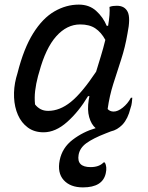

<svg xmlns="http://www.w3.org/2000/svg" viewBox="-20 -563 640 833"><path d="M322 -543Q367 -543 397 -516Q427 -489 443 -451H449Q458 -504 455 -533Q463 -536 470.5 -537Q478 -538 487 -538Q521 -538 534 -511.5Q547 -485 533 -417Q523 -358 505.5 -304.5Q488 -251 471.5 -199Q455 -147 447 -90Q457 -79 473 -79Q491 -79 512.5 -96Q534 -113 548 -139H554Q553 -129 552 -118Q551 -107 546 -93Q535 -48 512 -23Q489 1 461 7Q454 10 438 16Q384 37 355 58Q326 79 321 109Q312 162 373 162Q410 162 429 142H435Q445 161 439 188Q426 250 340 250Q285 250 256.5 218.5Q228 187 239 132Q250 78 295 43.5Q340 9 395 -7Q376 -23 367 -54.5Q358 -86 365 -130Q366 -138 368 -146H362Q322 -79 271.5 -34Q221 11 169 11Q129 11 101 -9.5Q73 -30 58 -64Q43 -98 41 -140Q39 -182 50 -225L56 -246Q83 -353 124 -418.5Q165 -484 216 -513.5Q267 -543 322 -543ZM132 -110Q142 -97 156 -89.5Q170 -82 189 -82Q239 -82 287 -120.5Q335 -159 397 -252Q407 -285 417.5 -319Q428 -353 437 -390Q419 -423 393.5 -440Q368 -457 328 -457Q270 -457 224 -405.5Q178 -354 150 -250L145 -233Q136 -199 132.5 -169Q129 -139 132 -110Z"/></svg>

Font: Recursive Sn Csl St
Style: Italic
Weight: 400
Italic angle: -15°
Version: Version 1.079;hotconv 1.0.112;makeotfexe 2.5.65598; ttfautoh